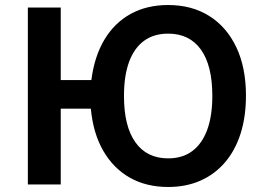

<svg xmlns="http://www.w3.org/2000/svg" viewBox="-20 -735 1068 765"><path d="M650 10Q563 10 497.5 -27Q432 -64 391.5 -134Q351 -204 342 -302H222V0H91V-705H222V-416H344Q356 -510 396 -577Q436 -644 500.5 -679.5Q565 -715 650 -715Q744 -715 813.5 -671.5Q883 -628 921.5 -547Q960 -466 960 -354Q960 -270 938.5 -202.5Q917 -135 876 -87.5Q835 -40 778 -15Q721 10 650 10ZM650 -104Q707 -104 746 -133Q785 -162 805.5 -217.5Q826 -273 826 -353Q826 -474 780.5 -537.5Q735 -601 650 -601Q593 -601 554 -572.5Q515 -544 494.5 -489Q474 -434 474 -352Q474 -232 519.5 -168Q565 -104 650 -104Z"/></svg>

Font: Nunito Sans 7pt SemiCondensed
Style: Bold
Weight: 700
Width: 4
Designer: Vernon Adams
Foundry: Vernon Adams
Version: Version 3.101;gftools[0.9.27]